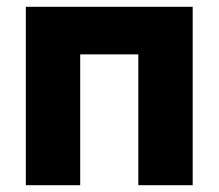

<svg xmlns="http://www.w3.org/2000/svg" viewBox="-20 -545 643 565"><path d="M56 0V-525H547V0H387V-385H216V0Z"/></svg>

Font: Raleway ExtraBold
Style: Regular
Weight: 800
Designer: Matt McInerney, Pablo Impallari, Rodrigo Fuenzalida
Foundry: Matt McInerney, Pablo Impallari, Rodrigo Fuenzalida
Version: Version 4.026